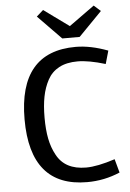

<svg xmlns="http://www.w3.org/2000/svg" viewBox="-61 -968 693 1024"><g transform="rotate(-5 285.0 -455.5)"><path d="M517 -607Q428 -634 368.5 -634Q309 -634 269 -612.5Q229 -591 207.5 -551Q186 -511 176.5 -462.5Q167 -414 167 -350Q167 -286 176.5 -237.5Q186 -189 208 -149Q252 -66 365 -66Q425 -66 520 -97L540 -24Q456 12 364 12Q60 12 60 -350Q60 -712 365 -712Q444 -712 537 -677ZM298 -763 173 -891 209 -923 344 -825 480 -923 516 -891 391 -763Z"/></g></svg>

Font: Voces
Style: Regular
Weight: 400
Designer: Ana Paula Megda, Pablo Ugerman
Foundry: Ana Paula Megda, Pablo Ugerman
Version: Version 1.003